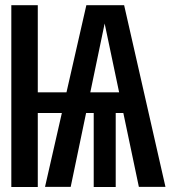

<svg xmlns="http://www.w3.org/2000/svg" viewBox="-20 -728 665 748"><path d="M155.4 0 221 -287.7H127.2V0.5H24.1V-707.7H127.2V-368.2H239L316.4 -707.7H463.6L624.6 0H521L460.5 -287.7H430.8V0.5H345.1V-287.7H315.4L255.4 0ZM387.7 -636.4 331.8 -368.2H444.1Z"/></svg>

Font: Fira Code Medium
Style: Regular
Weight: 500
Designer: Carrois Corporate, Edenspiekermann AG, Nikita Prokopov
Foundry: Carrois Corporate, Edenspiekermann AG, Nikita Prokopov
Version: Version 6.002